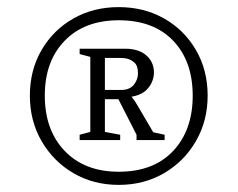

<svg xmlns="http://www.w3.org/2000/svg" viewBox="-20 -750 668 540"><path d="M314 -230Q243 -230 186.5 -263Q130 -296 97 -353Q64 -410 64 -481Q64 -553 97 -609.5Q130 -666 186.5 -698Q243 -730 314 -730Q385 -730 441.5 -698Q498 -666 531 -609.5Q564 -553 564 -481Q564 -410 531 -353Q498 -296 441.5 -263Q385 -230 314 -230ZM314 -267Q412 -267 467 -325.5Q522 -384 522 -481Q522 -578 467 -635.5Q412 -693 314 -693Q218 -693 162 -635.5Q106 -578 106 -481Q106 -384 162 -325.5Q218 -267 314 -267ZM386 -492Q379 -487 370.5 -483.5Q362 -480 350 -478Q354 -473 357.5 -468Q361 -463 364 -458L411 -378L443 -371V-356H364V-371L313 -471H275V-379L318 -371V-356H204V-371L234 -379V-590L204 -598V-613H332Q373 -613 395 -591Q404 -582 408.5 -570.5Q413 -559 413 -546Q413 -531 406 -516.5Q399 -502 386 -492ZM275 -497H321Q332 -497 341 -500.5Q350 -504 356 -511Q361 -517 364.5 -525.5Q368 -534 368 -544Q368 -555 365 -563.5Q362 -572 354 -577Q348 -582 339.5 -584.5Q331 -587 319 -587H275Z"/></svg>

Font: Domine
Style: Regular
Weight: 400
Designer: Pablo Impallari, Rodrigo Fuenzalida, Brenda Gallo
Foundry: Pablo Impallari, Rodrigo Fuenzalida, Brenda Gallo
Version: Version 2.000